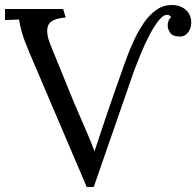

<svg xmlns="http://www.w3.org/2000/svg" viewBox="-24 -736 783 766"><path d="M322 10 95 -522Q73 -573 64 -604.5Q55 -636 52 -658Q38 -657 24 -657Q10 -657 -4 -656V-700H228L238 -666Q180 -662 168.5 -635Q157 -608 177 -558L272 -325Q296 -269 318.5 -217.5Q341 -166 353 -132Q377 -205 397 -264.5Q417 -324 437 -380.5Q457 -437 479 -499Q492 -535 509.5 -573Q527 -611 549 -643.5Q571 -676 599 -696Q627 -716 661 -716Q696 -716 717.5 -696.5Q739 -677 739 -646Q739 -624 727 -607.5Q715 -591 695 -590Q665 -590 655 -605Q645 -620 645 -634Q645 -644 648.5 -653.5Q652 -663 659 -667Q653 -677 643 -677Q627 -677 608.5 -653.5Q590 -630 571.5 -594.5Q553 -559 537.5 -521Q522 -483 511 -454L350 10Z"/></svg>

Font: Lora
Style: Regular
Weight: 400
Designer: Olga Karpushina, Alexei Vanyashin (Cyrillic)
Foundry: Cyreal
Version: Version 3.005; ttfautohint (v1.8.4.7-5d5b)